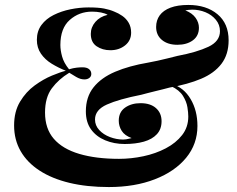

<svg xmlns="http://www.w3.org/2000/svg" viewBox="-20 -742 958 776"><path d="M338 -712Q377 -712 400.5 -707.5Q424 -703 442 -695Q458 -689 474 -678Q490 -667 500 -650Q510 -633 510 -610Q510 -578 485.5 -558.5Q461 -539 426 -539Q394 -539 370.5 -555Q347 -571 347 -605Q347 -632 365.5 -653.5Q384 -675 415 -682Q406 -688 388.5 -691.5Q371 -695 352 -695Q300 -695 262 -661.5Q224 -628 224 -560Q224 -539 231 -513.5Q238 -488 259 -462Q276 -467 289.5 -468.5Q303 -470 313 -470Q331 -470 340 -462.5Q349 -455 349 -443Q349 -433 341 -427Q333 -421 321 -421Q305 -421 288 -431Q271 -441 260 -448Q217 -422 189.5 -385Q162 -348 162 -287Q162 -222 197.5 -181Q233 -140 300.5 -120Q368 -100 461 -100Q510 -100 559.5 -110.5Q609 -121 650 -142.5Q691 -164 716 -196Q741 -228 741 -271Q741 -286 737.5 -308.5Q734 -331 719.5 -354.5Q705 -378 671 -394L676 -402Q723 -388 750.5 -341.5Q778 -295 778 -233Q778 -160 732.5 -104.5Q687 -49 606 -17.5Q525 14 420 14Q331 14 260.5 -3Q190 -20 140 -52.5Q90 -85 63.5 -131Q37 -177 37 -235Q37 -291 61 -331Q85 -371 120 -396.5Q155 -422 190 -436.5Q225 -451 246 -456Q216 -468 189 -484.5Q162 -501 145.5 -525Q129 -549 129 -581Q129 -616 147.5 -641Q166 -666 197 -681.5Q228 -697 265 -704.5Q302 -712 338 -712ZM741 -722Q814 -722 859 -684.5Q904 -647 904 -579Q904 -522 875 -484Q846 -446 792.5 -423.5Q739 -401 665 -388Q653 -385 638 -381Q623 -377 607.5 -373.5Q592 -370 577.5 -366Q563 -362 551 -359Q460 -341 412 -319.5Q364 -298 364 -259Q364 -235 381 -216.5Q398 -198 424.5 -188Q451 -178 478 -178Q484 -178 490 -179Q496 -180 502 -181.5Q508 -183 512 -184Q484 -194 472 -213Q460 -232 460 -254Q460 -289 485.5 -307Q511 -325 548 -325Q588 -325 610.5 -305Q633 -285 633 -252Q633 -220 614 -199.5Q595 -179 561.5 -169.5Q528 -160 484 -160Q441 -160 405 -175Q369 -190 348 -219Q327 -248 327 -292Q327 -350 358 -389Q389 -428 445.5 -452Q502 -476 579 -489Q597 -492 616.5 -496.5Q636 -501 657 -506Q678 -511 697 -516Q776 -531 822.5 -553Q869 -575 869 -616Q869 -642 852.5 -662Q836 -682 810.5 -692.5Q785 -703 757 -703Q749 -703 741.5 -702Q734 -701 729 -700Q757 -689 770.5 -670Q784 -651 784 -630Q784 -597 759.5 -579Q735 -561 697 -561Q658 -561 634.5 -580.5Q611 -600 611 -633Q611 -660 625.5 -680Q640 -700 669 -711Q698 -722 741 -722Z"/></svg>

Font: Playfair Display ExtraBold
Style: Regular
Weight: 800
Designer: Claus Eggers Sørensen
Foundry: Claus Eggers Sørensen
Version: Version 1.203